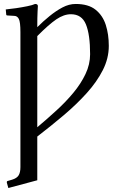

<svg xmlns="http://www.w3.org/2000/svg" viewBox="-20 -718 612 978"><path d="M169.9 -579.6Q200.2 -609.9 232.7 -636.2Q265.1 -662.6 298.3 -680.2Q331.5 -697.8 365.7 -697.8Q430.2 -697.8 466.8 -668.5Q503.4 -639.2 518.8 -591.1Q534.2 -543 534.2 -484.4Q534.2 -420.9 503.9 -361.1Q473.6 -301.3 421.9 -243.9Q370.1 -186.5 304.9 -131.3Q239.7 -76.2 169.9 -22.5V200.2L22.5 239.7L15.1 213.4Q13.2 204.6 20 203.6L41.5 197.3Q65.9 189.9 75 175Q84 160.2 84 133.3V-554.2Q84 -606 75.9 -621.6Q67.9 -637.2 51.8 -637.2L18.1 -639.2Q11.7 -639.2 11.7 -644.5L9.3 -669.9Q31.7 -671.9 61.5 -676.3Q91.3 -680.7 118.9 -686.3Q146.5 -691.9 158.7 -697.8Q172.9 -697.8 172.9 -687Q172.9 -687 171.4 -659.4Q169.9 -631.8 169.9 -579.6ZM341.3 -645.5Q305.2 -645.5 267.1 -619.6Q229 -593.8 169.9 -534.2V-69.8Q219.2 -111.3 266.8 -154.8Q314.5 -198.2 353.3 -244.9Q392.1 -291.5 415.5 -340.8Q439 -390.1 439 -441.9Q439 -542 417.7 -593.8Q396.5 -645.5 341.3 -645.5Z"/></svg>

Font: Kurinto Seri
Style: Regular
Weight: 400
Designer: Kurinto was developed by Clint Goss from a range of fonts that are compatible with the SIL Open Font License Version 1.1
Foundry: Clinton F. Goss
Version: Version 2.196; July 25, 2020